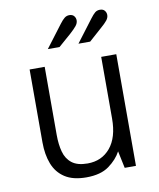

<svg xmlns="http://www.w3.org/2000/svg" viewBox="-81 -764 694 840"><g transform="rotate(-10 266.0 -344.0)"><path d="M235 12Q176 12 140 -11.5Q104 -35 88 -76.5Q72 -118 72 -172V-496H139V-193Q139 -151 148 -118Q157 -85 181.5 -66Q206 -47 251 -47Q314 -47 352 -92.5Q390 -138 390 -222V-496H457V0H407L391 -76Q373 -42 336 -15Q299 12 235 12ZM166 -570 241 -669Q253 -685 262.5 -692.5Q272 -700 284 -700Q298 -700 305 -691.5Q312 -683 312 -672Q312 -660 303 -648.5Q294 -637 274 -619L218 -570ZM302 -570 377 -669Q389 -685 398 -692.5Q407 -700 420 -700Q434 -700 441 -691.5Q448 -683 448 -672Q448 -660 439 -648.5Q430 -637 409 -619L354 -570Z"/></g></svg>

Font: Atkinson Hyperlegible Next Light
Style: Regular
Weight: 300
Designer: Elliott Scott, Megan Eiswerth, Linus Boman, Theodore Petrosky, Letters from Sweden
Foundry: Applied Design Works, Letters from Sweden
Version: Version 2.001